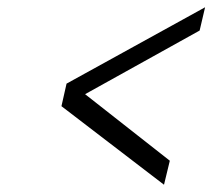

<svg xmlns="http://www.w3.org/2000/svg" viewBox="-20 -559 584 528"><path d="M214 -300 447 -117 431 -51 149 -267 163 -329 544 -539 529 -475Z"/></svg>

Font: Panefresco 250wt
Style: Italic
Weight: 300
Version: Version 1.000